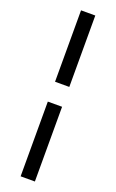

<svg xmlns="http://www.w3.org/2000/svg" viewBox="-188 -793 656 1087"><g transform="rotate(20 140.0 -250.0)"><path d="M97.2 -319.8V-750H183.1V-319.8ZM97.2 -200.2H183.1V250H97.2Z"/></g></svg>

Font: SourceSerifPro-Bold
Style: Bold
Weight: 700
Designer: Frank Grießhammer
Foundry: Adobe Systems Incorporated
Version: Version 1.014;PS Version 1.0;hotconv 1.0.73;makeotf.lib2.5.5